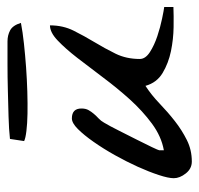

<svg xmlns="http://www.w3.org/2000/svg" viewBox="-30 -518 549 530"><g transform="rotate(-90 245.0 -253.5)"><path d="M17.6 -48.8Q17.6 -63.5 26.4 -90.3Q35.2 -117.2 49.3 -148.4Q63.5 -179.7 81.5 -211.9Q99.6 -244.1 118.2 -270.5Q136.7 -296.9 153.3 -313.5Q169.9 -330.1 182.6 -330.1Q210 -330.1 210 -303.7Q210 -292 205.6 -284.2Q201.2 -276.4 195.3 -269.5Q189.5 -262.7 182.6 -256.3Q175.8 -250 170.9 -241.2Q162.1 -226.6 149.4 -201.2Q136.7 -175.8 124.5 -151.9Q112.3 -127.9 103.5 -109.4Q94.7 -90.8 94.7 -88.9V-76.2Q132.8 -83 168 -108.9Q203.1 -134.8 234.9 -169.9Q266.6 -205.1 295.4 -243.7Q324.2 -282.2 349.6 -314.9Q375 -347.7 397.5 -369.1Q419.9 -390.6 439.5 -390.6Q439.5 -354.5 424.8 -325.2Q410.2 -295.9 393.1 -267.6Q376 -239.3 361.3 -209.5Q346.7 -179.7 346.7 -142.6Q346.7 -127 365.7 -114.7Q384.8 -102.5 409.7 -94.2Q434.6 -85.9 458 -81.1Q481.4 -76.2 490.2 -75.2V-49.8Q467.8 -48.8 434.6 -49.3Q401.4 -49.8 368.2 -56.6Q335 -63.5 308.1 -79.6Q281.2 -95.7 272.5 -127Q247.1 -110.4 223.6 -87.9Q200.2 -65.4 175.3 -45.9Q150.4 -26.4 123 -12.7Q95.7 1 63.5 1Q43.9 1 30.8 -15.6Q17.6 -32.2 17.6 -48.8ZM126 -501Q152.3 -503.9 187.5 -504.9Q222.7 -505.9 259.8 -506.8Q296.9 -507.8 332 -507.8H395.5Q412.1 -507.8 425.8 -500.5Q439.5 -493.2 446.3 -470.7Q420.9 -465.8 389.2 -462.4Q357.4 -459 323.7 -456.5Q290 -454.1 256.8 -453.1Q223.6 -452.1 195.8 -452.6Q168 -453.1 147.9 -455.6Q127.9 -458 120.1 -461.9Z"/></g></svg>

Font: La Belle Aurore
Style: Regular
Weight: 400
Version: Version 1.001 2001